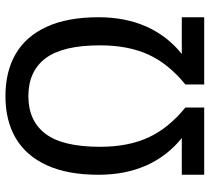

<svg xmlns="http://www.w3.org/2000/svg" viewBox="-53 -737 790 724"><g transform="rotate(-90 342.0 -375.0)"><path d="M500.5 -84.5H639V0H385.5V-71Q463 -134 498 -210Q533 -286 533 -393Q533 -534 484 -598.5Q435 -663 341.5 -663Q248.5 -663 199.5 -598.5Q150.5 -534 150.5 -393Q150.5 -286 185.8 -210Q221 -134 298.5 -71V0H45V-84.5H183.5Q115.5 -139 80.2 -218.2Q45 -297.5 45 -398.5Q45 -515.5 81 -593.8Q117 -672 183.2 -710.8Q249.5 -749.5 341.5 -749.5Q434 -749.5 500.5 -711Q567 -672.5 603 -594Q639 -515.5 639 -398.5Q639 -297.5 603.8 -218.2Q568.5 -139 500.5 -84.5Z"/></g></svg>

Font: Encode Sans Semi Condensed Medium
Style: Regular
Weight: 500
Width: 4
Designer: Multiple Designers
Foundry: Impallari Type
Version: Version 2.000